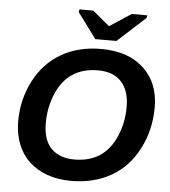

<svg xmlns="http://www.w3.org/2000/svg" viewBox="-60 -950 897 1014"><g transform="rotate(5 389.0 -443.0)"><path d="M453 -698Q596 -698 678 -622Q761 -545 761 -416Q761 -295 709 -195Q658 -95 566.5 -42.5Q475 10 355 10Q284 10 227 -10.5Q170 -31 130.5 -68.5Q91 -106 70 -160Q49 -214 49 -280Q49 -395 100 -494Q152 -594 242.5 -646Q333 -698 453 -698ZM446 -584Q366 -584 311 -547Q257 -512 225 -437Q195 -363 195 -284Q195 -193 239 -148.5Q283 -104 362 -104Q440 -104 496 -140Q552 -178 582 -249Q613 -320 613 -404Q613 -491 570 -537.5Q527 -584 446 -584ZM529 -747H417L317 -882L320 -896H393L482 -822H484L597 -896H680L677 -882Z"/></g></svg>

Font: Libra Sans Modern
Style: Bold Italic
Weight: 700
Italic angle: -12°
Foundry: Stefan Peev, Context Ltd
Version: Version 1.000